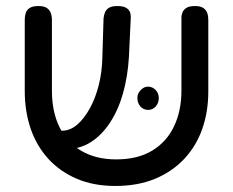

<svg xmlns="http://www.w3.org/2000/svg" viewBox="-20 -602 772 636"><path d="M362 14Q290 14 234 -10Q178 -34 139.5 -76.5Q101 -119 81.5 -176Q62 -233 62 -301V-537Q62 -549 65.5 -559.5Q69 -570 79 -576Q89 -582 107 -582Q125 -582 134.5 -576Q144 -570 148 -559.5Q152 -549 152 -536V-301Q152 -232 177 -181Q202 -130 250 -102Q298 -74 365 -74Q436 -74 484 -103Q532 -132 556.5 -183.5Q581 -235 581 -302V-543Q581 -553 585 -562Q589 -571 598.5 -576.5Q608 -582 626 -582Q644 -582 653.5 -575.5Q663 -569 666.5 -559Q670 -549 670 -536V-299Q670 -232 650 -175Q630 -118 590 -75.5Q550 -33 493 -9.5Q436 14 362 14ZM175 -108 160 -169H185Q212 -169 235 -188.5Q258 -208 277 -242Q296 -276 307 -319.5Q318 -363 319 -410L323 -541Q324 -552 328 -561.5Q332 -571 341.5 -576.5Q351 -582 369 -582Q388 -582 398 -576Q408 -570 411 -560.5Q414 -551 413 -539L407 -412Q403 -348 387.5 -293Q372 -238 344.5 -196Q317 -154 280.5 -131Q244 -108 199 -108ZM471 -238Q455 -238 445 -249.5Q435 -261 435 -278Q435 -292 446 -303.5Q457 -315 470 -315Q485 -315 495.5 -304Q506 -293 506 -277Q506 -261 496 -249.5Q486 -238 471 -238Z"/></svg>

Font: Fredoka Light
Style: Regular
Weight: 400
Version: Version 2.001